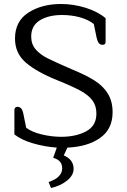

<svg xmlns="http://www.w3.org/2000/svg" viewBox="-20 -727 635 960"><path d="M223 183Q257 172 274 154.5Q291 137 291 115Q291 95 280.5 82Q270 69 246 62L264 11Q205 7 146 -10Q87 -27 52 -55V-178Q52 -184 56 -188.5Q60 -193 67 -193Q79 -193 86.5 -184Q94 -175 98 -152L111 -88Q141 -66 190 -54.5Q239 -43 286 -43Q360 -43 411 -70.5Q462 -98 462 -159Q462 -198 442.5 -224.5Q423 -251 383 -273Q343 -295 266 -326Q162 -368 108.5 -414.5Q55 -461 55 -534Q55 -621 122 -664Q189 -707 285 -707Q348 -707 408.5 -688Q469 -669 508 -636V-518Q508 -503 493 -503Q481 -503 474 -511.5Q467 -520 462 -544L449 -607Q421 -629 379.5 -640.5Q338 -652 290 -652Q223 -652 179.5 -625.5Q136 -599 136 -544Q136 -506 158.5 -480Q181 -454 219 -435Q257 -416 338 -381Q409 -352 452.5 -324.5Q496 -297 519.5 -258.5Q543 -220 543 -166Q543 -81 480 -37Q417 7 317 11L299 50Q348 71 348 117Q348 150 314.5 176.5Q281 203 235 213Z"/></svg>

Font: Maitree
Style: Regular
Weight: 400
Designer: CadsonDemak Team
Foundry: CadsonDemak
Version: Version 1.001